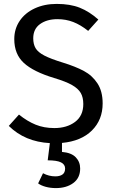

<svg xmlns="http://www.w3.org/2000/svg" viewBox="-20 -721 585 982"><path d="M297 10V56Q345 60 367.5 83.5Q390 107 390 141Q390 189 355 215Q320 241 266 241Q238 241 214 234.5Q190 228 175 217L200 165Q230 181 263 181Q286 181 299.5 171.5Q313 162 313 141Q313 120 292 109.5Q271 99 224 99L235 11Q107 4 25 -77L77 -135Q119 -101 162 -83.5Q205 -66 258 -66Q322 -66 364 -97.5Q406 -129 406 -189Q406 -223 393 -245.5Q380 -268 348.5 -286Q317 -304 257 -322Q151 -354 102 -399Q53 -444 53 -521Q53 -573 80.5 -614Q108 -655 157.5 -678Q207 -701 270 -701Q339 -701 388 -681.5Q437 -662 483 -621L431 -563Q392 -594 354.5 -608.5Q317 -623 274 -623Q220 -623 185 -598Q150 -573 150 -525Q150 -495 162 -474.5Q174 -454 206.5 -437Q239 -420 301 -401Q366 -381 409 -358Q452 -335 478.5 -294.5Q505 -254 505 -192Q505 -108 450 -53.5Q395 1 297 10Z"/></svg>

Font: Fira Sans
Style: Regular
Weight: 400
Designer: bBox Type GmbH & Carrois Corporate GbR & Edenspiekermann AG
Foundry: bBox Type GmbH & Carrois Corporate GbR & Edenspiekermann AG
Version: Version 4.301